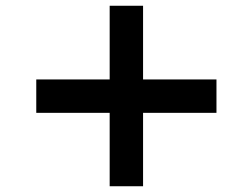

<svg xmlns="http://www.w3.org/2000/svg" viewBox="-20 -601 877 667"><path d="M477 -581H361V-325H106V-209H361V46H477V-209H732V-325H477Z"/></svg>

Font: Iranian Sans Web
Style: Bold
Weight: 700
Designer: Hooman Mehr, Hadi Navid in Neviseh Pardaz Co. Ltd. (http://nevisa.com)
Foundry: http://font-store.ir
Version: 5.0.2 build 3/9/1393